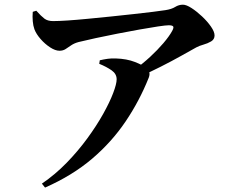

<svg xmlns="http://www.w3.org/2000/svg" viewBox="-20 -763 1040 835"><path d="M122.5 -711.6 137.8 -716.4Q158.8 -692.9 173 -682.1Q187.2 -671.3 211.1 -671.3Q234.3 -671.3 273.8 -673.9Q313.3 -676.5 362.3 -681.3Q411.4 -686.1 463.1 -691.3Q514.8 -696.6 562 -701.9Q609.2 -707.1 645.6 -711.6Q682.1 -716.1 699.4 -718.9Q726.5 -723.1 742 -732.9Q757.6 -742.6 775.6 -742.6Q790.2 -742.6 812.8 -728.1Q835.4 -713.5 858.5 -691.8Q881.7 -670.1 897.4 -647.5Q913.1 -624.9 913.1 -608.9Q913.1 -591.8 898.1 -582.9Q883.1 -574 864.6 -568.9Q846.2 -563.7 833.7 -556.9Q807.3 -542.3 767.3 -519.8Q727.2 -497.3 679.3 -473.1Q631.4 -449 580.4 -425.8L563.7 -459.4Q600.2 -485.5 632.7 -515.5Q665.1 -545.5 690.4 -575.1Q715.7 -604.8 728.6 -628.2Q737.1 -643.7 732.8 -648.4Q728.4 -653.1 713.9 -653.1Q701.8 -653.1 667.4 -648Q633 -642.9 586.7 -634.6Q540.5 -626.3 490.6 -616.6Q440.7 -606.9 396.1 -597.2Q351.5 -587.5 321.6 -580.1Q302.6 -574.9 289.5 -565.9Q276.4 -556.9 265.2 -549.6Q254 -542.3 238.6 -542.3Q220.6 -542.3 197.9 -557Q175.3 -571.8 156.4 -593.4Q137.5 -615.1 129.8 -635.4Q124.2 -650.6 122.5 -670.7Q120.7 -690.7 122.5 -711.6ZM411.6 -485.5 414 -500.8Q431.2 -504.9 448.3 -507.3Q465.5 -509.7 483.8 -508.8Q531.6 -507.2 566.3 -493.6Q601 -480 613.4 -469.5Q624.3 -460.7 628.5 -450.6Q632.7 -440.4 627 -425.4Q586.6 -324.2 526.1 -234.6Q465.6 -145 379.9 -72.1Q294.1 0.7 175.9 52.8L162.2 35.6Q220 -3.8 270 -55.2Q320 -106.7 360.1 -161.7Q400.2 -216.6 428.7 -267.7Q457.2 -318.7 472.2 -358.4Q487.3 -398.1 487.3 -418.1Q487.3 -441.8 465.3 -457.2Q443.2 -472.6 411.6 -485.5Z"/></svg>

Font: Source Han Serif JP VF
Style: Regular
Weight: 250
Designer: Ryoko NISHIZUKA 西塚涼子 (kana & ideographs); Frank Grießhammer (Latin, Greek & Cyrillic); Wenlong ZHANG 张文龙 (bopomofo); San
Foundry: Adobe
Version: Version 2.001;hotconv 1.1.0;makeotfexe 2.6.0